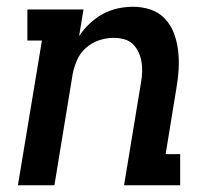

<svg xmlns="http://www.w3.org/2000/svg" viewBox="-20 -548 640 568"><path d="M33 0 104 -428H61V-520H227L214 -441Q227 -461 245 -478Q263 -495 284 -506.5Q305 -518 328 -523Q351 -528 373 -528Q401 -528 426 -519.5Q451 -511 468.5 -492Q486 -473 495 -448.5Q504 -424 507 -397.5Q510 -371 508.5 -343.5Q507 -316 502 -288L470 -92H513V0H347L397 -303Q400 -319 400.5 -335Q401 -351 398.5 -366Q396 -381 389.5 -394.5Q383 -408 372.5 -418Q362 -428 347 -432Q332 -436 316 -436Q295 -436 273.5 -429Q252 -422 234.5 -406.5Q217 -391 208 -370.5Q199 -350 195 -329L141 0Z"/></svg>

Font: Iosevka Etoile Semibold
Style: Italic
Weight: 600
Italic angle: -9°
Designer: Belleve Invis
Foundry: Belleve Invis
Version: Version 22.1.2; ttfautohint (v1.8.4)